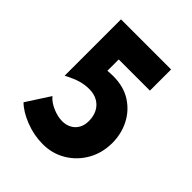

<svg xmlns="http://www.w3.org/2000/svg" viewBox="-190 -776 897 897"><g transform="rotate(45 259.0 -327.5)"><path d="M242 8Q183 8 127 -14Q71 -36 40 -67L115 -183Q133 -161 166.5 -146.5Q200 -132 231 -132Q254 -132 274 -142Q294 -152 306 -172Q318 -192 318 -221Q318 -253 305.5 -277Q293 -301 269.5 -314.5Q246 -328 214 -328Q183 -328 155 -319.5Q127 -311 89 -291H88V-663H419V-523H213V-416L196 -446Q210 -448 223 -449Q236 -450 249 -450Q319 -450 367.5 -419Q416 -388 442 -337Q468 -286 468 -226Q468 -160 438 -107Q408 -54 356.5 -23Q305 8 242 8Z"/></g></svg>

Font: Josefin Sans Thin
Style: Bold
Weight: 700
Version: Version 2.000